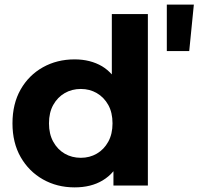

<svg xmlns="http://www.w3.org/2000/svg" viewBox="-20 -803 859 831"><path d="M303 8Q227 8 166 -26.5Q105 -61 69.5 -123Q34 -185 34 -269Q34 -354 69.5 -416Q105 -478 166 -512Q227 -546 303 -546Q371 -546 422 -516Q445 -502 464 -481V-742H620V0H471V-62Q451 -38 424 -22Q374 8 303 8ZM330 -120Q368 -120 399 -138Q430 -156 448.5 -189.5Q467 -223 467 -269Q467 -316 448.5 -349Q430 -382 399 -400Q368 -418 330 -418Q291 -418 260 -400Q229 -382 210.5 -349Q192 -316 192 -269Q192 -223 210.5 -189.5Q229 -156 260 -138Q291 -120 330 -120ZM702 -582V-783H819L799 -582Z"/></svg>

Font: Montserrat Z
Style: Bold
Weight: 700
Designer: Julieta Ulanovsky
Foundry: Julieta Ulanovsky
Version: Version 8.000